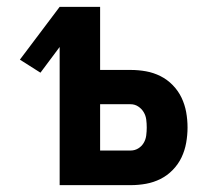

<svg xmlns="http://www.w3.org/2000/svg" viewBox="-20 -540 640 560"><path d="M154 0V-403L98 -328L38 -366L154 -520H272V-336H361Q384 -336 406 -332Q428 -328 448 -318Q468 -308 484 -291.5Q500 -275 509.5 -255Q519 -235 523 -213Q527 -191 527 -168Q527 -146 523 -123.5Q519 -101 509.5 -81Q500 -61 484 -44.5Q468 -28 448 -18Q428 -8 406 -4Q384 0 361 0ZM272 -101H361Q373 -101 383 -107Q393 -113 399 -123Q405 -133 406.5 -145Q408 -157 408 -168Q408 -180 406.5 -191.5Q405 -203 399 -213Q393 -223 383 -229.5Q373 -236 361 -236H272Z"/></svg>

Font: Iosevka Extended
Style: Bold
Weight: 700
Width: 7
Monospace: yes
Designer: Belleve Invis
Foundry: Belleve Invis
Version: Version 32.5.0; ttfautohint (v1.8.4)